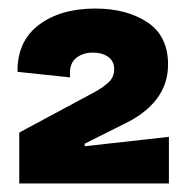

<svg xmlns="http://www.w3.org/2000/svg" viewBox="-20 -699 436 449"><path d="M25 -270V-389L200 -483Q222 -495 234.5 -507Q247 -519 247 -537Q247 -556 233 -566Q219 -576 197 -576Q173 -576 157 -562.5Q141 -549 144 -518L21 -531Q20 -602 70.5 -640.5Q121 -679 203 -679Q276 -679 324.5 -647Q373 -615 373 -548Q373 -457 266 -407L178 -363V-357L375 -379V-270Z"/></svg>

Font: Bricolage Grotesque 48pt Bricolage Grotesque 48pt Regular
Style: Bold
Weight: 700
Designer: Mathieu Triay
Foundry: Atelier Triay
Version: Version 1.000; ttfautohint (v1.8.4.7-5d5b);gftools[0.9.32]